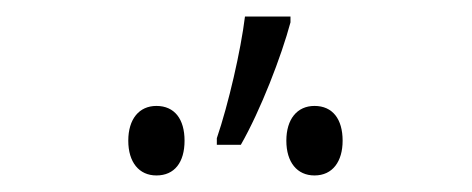

<svg xmlns="http://www.w3.org/2000/svg" viewBox="-20 -829 570 232"><path d="M242 -662V-654H271C295 -696 320 -761 331 -802V-809H276C271 -768 256 -703 242 -662ZM360 -617C382 -617 394 -634 394 -659C394 -685 382 -701 360 -701C339 -701 326 -685 326 -659C326 -633 339 -617 360 -617ZM169 -617C191 -617 203 -633 203 -659C203 -685 191 -701 169 -701C148 -701 135 -685 135 -659C135 -633 148 -617 169 -617Z"/></svg>

Font: Noto Sans Mono Condensed Light
Style: Regular
Weight: 300
Width: 3
Designer: Monotype Design Team
Foundry: Monotype Imaging Inc.
Version: Version 2.014